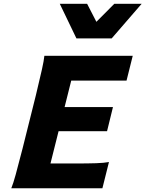

<svg xmlns="http://www.w3.org/2000/svg" viewBox="-20 -1009 779 1029"><path d="M585.4 -435.1 553.7 -305.7H293.9L250.5 -132.8H374.5Q454.1 -132.8 495.6 -134.3Q537.1 -135.7 564 -140.6L528.8 0H40.5Q51.3 -26.4 64 -72.8Q76.7 -119.1 100.6 -211.9L172.4 -499Q194.3 -590.3 204.8 -637.2Q215.3 -684.1 217.8 -710H691.4L658.2 -577.1H361.8L326.2 -435.1ZM739.3 -988.8 578.6 -803.2H389.6L300.3 -988.8H446.8L496.6 -892.1L592.8 -988.8Z"/></svg>

Font: Lesson One Extra
Style: Italic
Weight: 800
Italic angle: -14°
Designer: But Ko, Victor Gaultney, Annie Olsen, Julie Remington, Don Collingsworth, Eric Hays, Becca Hirsbrunner
Version: Version 1.100